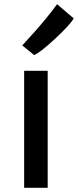

<svg xmlns="http://www.w3.org/2000/svg" viewBox="-20 -892 370 912"><path d="M142.1 -630.4 85.9 -676.3Q127 -721.7 145.3 -741.9Q163.6 -762.2 196.3 -801.5Q229 -840.8 251 -872.1L330.1 -804.7Q312 -772.9 240.7 -707Q169.4 -641.1 142.1 -630.4ZM94.7 0V-555.7H206.5V0Z"/></svg>

Font: HaufeMerriweatherSans
Style: Regular
Weight: 400
Designer: Eben Sorkin ( eben@eyebytes.com )
Foundry: Eben Sorkin
Version: Version 1.56